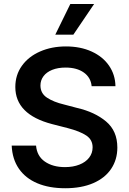

<svg xmlns="http://www.w3.org/2000/svg" viewBox="-20 -955 662 985"><path d="M316.4 -608.4Q277.3 -608.4 248 -596.7Q218.8 -585 203.1 -564Q187.5 -543 187.5 -516.6Q187.5 -476.1 221.2 -453.9Q254.9 -431.6 308.6 -418.9L375 -401.4Q466.3 -380.4 524.2 -331.8Q582 -283.2 582 -198.2Q582 -136.2 550.3 -88.9Q518.6 -41.5 458.3 -15.4Q397.9 10.7 314.5 10.7Q231.9 10.7 171.4 -14.9Q110.8 -40.5 76.9 -89.6Q43 -138.7 40 -208H165Q169.4 -154.3 210.2 -126Q251 -97.7 313.5 -97.7Q355 -97.7 387.2 -110.4Q419.4 -123 437.3 -146.2Q455.1 -169.4 455.1 -199.2Q455.1 -237.8 423.1 -259.5Q391.1 -281.2 327.1 -297.9L247.1 -318.4Q58.6 -367.7 58.6 -508.8Q58.6 -570.3 92.3 -617.4Q126 -664.6 185.3 -690.7Q244.6 -716.8 318.4 -716.8Q392.6 -716.8 450 -690.7Q507.3 -664.6 539.3 -618.2Q571.3 -571.8 572.3 -512.7H450.2Q445.8 -557.6 409.9 -583Q374 -608.4 316.4 -608.4ZM340.8 -934.6H462.9L356.4 -777.3H263.7Z"/></svg>

Font: Pretendard GOV SemiBold
Style: Regular
Weight: 600
Designer: Base glyphs from Inter by Rasmus Andersson; Hangeul glyphs from Noto Sans CJK(Source Han Sans) by Jang Soo-young and Kan
Foundry: Kil Hyung-jin
Version: Version 1.309